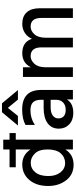

<svg xmlns="http://www.w3.org/2000/svg" viewBox="571 -1331 767 1949"><g transform="rotate(-90 954.5 -356.5)"><path d="M142 -249Q142 -173 179.5 -126Q217 -79 274 -79Q332 -79 372 -123Q412 -167 412 -257Q412 -344 370.5 -386Q329 -428 277 -428Q218 -428 180 -381.5Q142 -335 142 -249ZM511 0H412V-77Q359 7 257 7Q157 7 99 -68.5Q41 -144 41 -251Q41 -370 102 -442Q163 -514 259 -514Q358 -514 412 -430V-580H231V-643H412V-707H511V-643H578V-580H511Z M813 -73Q861 -73 888.5 -99.5Q916 -126 916 -169V-226H840Q784 -226 755.5 -204Q727 -182 727 -148Q727 -113 749 -93Q771 -73 813 -73ZM919 -60Q880 4 782 4Q710 4 666.5 -37.5Q623 -79 623 -143Q623 -216 678 -256.5Q733 -297 832 -297H916V-326Q916 -378 891 -404.5Q866 -431 808 -431Q727 -431 661 -386V-481Q720 -515 817 -515Q1016 -515 1016 -322V0H919ZM752 -558H655L790 -720H880L1015 -558H918L834 -660Z M1845 0H1747V-320Q1747 -429 1659 -429Q1615 -429 1580.5 -390Q1546 -351 1546 -275V0H1448V-320Q1448 -429 1359 -429Q1316 -429 1281 -390Q1246 -351 1246 -275V0H1148V-507H1246V-426Q1289 -514 1389 -514Q1503 -514 1535 -416Q1556 -463 1596 -488.5Q1636 -514 1686 -514Q1764 -514 1804.5 -468Q1845 -422 1845 -341Z"/></g></svg>

Font: Hind Madurai Medium
Style: Regular
Weight: 500
Designer: Jyotish Sonowal
Foundry: Indian Type Foundry
Version: Version 1.001;PS 1.0;hotconv 1.0.86;makeotf.lib2.5.63406; tt